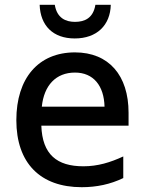

<svg xmlns="http://www.w3.org/2000/svg" viewBox="-20 -768 603 799"><path d="M291 -608C383 -608 439 -663 441 -748H377C368 -693 333 -677 292 -677C253 -677 217 -693 208 -748H145C148 -661 201 -608 291 -608ZM320 11C382 11 439 -1 493 -27V-117C439 -92 387 -76 327 -76C217 -76 156 -125 152 -245H515V-299C515 -454 433 -550 292 -550C140 -550 48 -443 48 -268C48 -89 148 11 320 11ZM154 -324C163 -413 213 -466 292 -466C369 -466 413 -411 415 -324Z"/></svg>

Font: Noto Sans Mono SemiCondensed Medium
Style: Regular
Weight: 500
Width: 4
Designer: Monotype Design Team
Foundry: Monotype Imaging Inc.
Version: Version 2.014